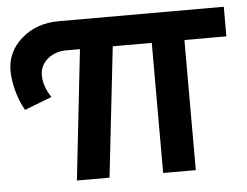

<svg xmlns="http://www.w3.org/2000/svg" viewBox="-56 -588 825 641"><g transform="rotate(-5 357.0 -267.5)"><path d="M715.8 -535.2V-436H575.2V0H465.8V-436H335L286.1 0H176.8L225.1 -436H179.2Q141.1 -436 115.7 -413.8Q90.3 -391.6 90.8 -358.9Q90.8 -323.7 116.2 -285.2L24.9 -250Q8.3 -278.3 -1.5 -313.7Q-11.2 -349.1 -12.2 -380.9Q-13.2 -446.3 37.1 -490.7Q87.4 -535.2 163.1 -535.2Z"/></g></svg>

Font: Montserrat-Arabic Medium
Style: Regular
Weight: 500
Designer: Mohamed Gaber
Foundry: Kief Type Foundry
Version: Version 5.008;PS 005.008;hotconv 1.0.88;makeotf.lib2.5.64775